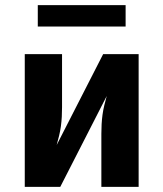

<svg xmlns="http://www.w3.org/2000/svg" viewBox="-20 -732 640 752"><path d="M77 0V-520H223V-312Q223 -293 222 -274.5Q221 -256 218.5 -237.5Q216 -219 211.5 -200.5Q207 -182 202 -164L384 -520H523V0H377V-208Q377 -227 378 -245.5Q379 -264 381.5 -282.5Q384 -301 388.5 -319.5Q393 -338 398 -356L216 0ZM128 -628V-712H472V-628Z"/></svg>

Font: Iosevka SS04 Heavy Extended
Style: Regular
Weight: 900
Width: 7
Monospace: yes
Designer: Belleve Invis
Foundry: Belleve Invis
Version: Version 19.0.0; ttfautohint (v1.8.4)